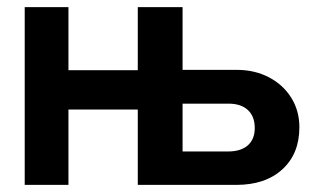

<svg xmlns="http://www.w3.org/2000/svg" viewBox="-20 -520 888 540"><path d="M49.5 -500H172.5V-322.5H367.5V-500H493.5V-323.5H646Q696.5 -323.5 736.5 -302.5Q776.5 -281.5 799.2 -245Q822 -208.5 822 -162Q822 -87.5 774.2 -43.8Q726.5 0 644.5 0H367.5V-212H172.5V0H49.5ZM621.5 -94Q657.5 -94 677 -111.2Q696.5 -128.5 696.5 -160Q696.5 -192.5 677.2 -210.5Q658 -228.5 622.5 -228.5H493.5V-94Z"/></svg>

Font: Overused Grotesk SemiBold
Style: Regular
Weight: 610
Version: Version 0.004